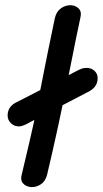

<svg xmlns="http://www.w3.org/2000/svg" viewBox="-20 -736 404 755"><path d="M54 -239Q66 -239 83 -247.5Q100 -256 116 -265L329 -376Q364 -394 364 -429Q364 -446 351.5 -457.5Q339 -469 321 -469Q308 -469 298.5 -465Q289 -461 268 -450Q195 -410 47 -335Q10 -318 10 -282Q10 -264 23 -251.5Q36 -239 54 -239ZM165 -48Q186 -136 208.5 -239.5Q231 -343 256 -470Q281 -597 296 -666Q302 -690 289.5 -702.5Q277 -715 257.5 -715.5Q238 -716 220 -703.5Q202 -691 196 -666Q183 -606 168.5 -533.5Q154 -461 139.5 -387.5Q125 -314 113 -254Q98 -185 66 -52Q59 -28 70.5 -15Q82 -2 101.5 -0.5Q121 1 139.5 -10.5Q158 -22 165 -48Z"/></svg>

Font: Balsamiq Sans
Style: Italic
Weight: 400
Italic angle: -12°
Designer: Michael Angeles
Foundry: Balsamiq SRL
Version: Version 1.020; ttfautohint (v1.8.4.7-5d5b);gftools[0.9.26]